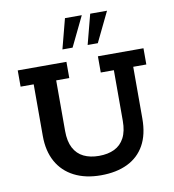

<svg xmlns="http://www.w3.org/2000/svg" viewBox="-88 -879 878 967"><g transform="rotate(-10 350.5 -395.5)"><path d="M351 10Q272 10 214.5 -19.5Q157 -49 126.5 -104Q96 -159 96 -236V-500H29V-583H278V-500H211V-241Q211 -188 229 -154Q247 -120 280 -104Q313 -88 358 -88Q404 -88 437 -104Q470 -120 488 -154Q506 -188 506 -241V-500H439V-583H672V-500H605V-236Q605 -154 574.5 -99.5Q544 -45 487 -17.5Q430 10 351 10ZM269 -648 309 -801H395L321 -648ZM398 -648 438 -801H524L450 -648Z"/></g></svg>

Font: Rokkitt SemiBold
Style: Regular
Weight: 600
Designer: Vernon Adams
Foundry: Vernon Adams
Version: Version 3.103